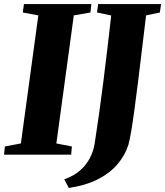

<svg xmlns="http://www.w3.org/2000/svg" viewBox="-34 -763 814 947"><path d="M-14 0 -10 -40.5 69 -55.5 155 -687 78.5 -701.5 84 -743H416.5L412 -701.5L330 -687L244 -55.5L320.5 -40.5L317 0ZM305.5 164 283 121.5Q329.5 105 360.5 78Q391.5 51 409 17.2Q426.5 -16.5 432.5 -52.5Q443.5 -123 454.5 -200.8Q465.5 -278.5 475.8 -360.5Q486 -442.5 495.8 -524.8Q505.5 -607 514.5 -686.5L444.5 -701.5L450 -743H760.5L754.5 -701.5L686.5 -687Q676 -600.5 666 -517Q656 -433.5 646.8 -358.5Q637.5 -283.5 629 -221.5Q620.5 -159.5 613 -114.8Q605.5 -70 599 -48Q581 7 542.2 50.8Q503.5 94.5 444.2 123.5Q385 152.5 305.5 164Z"/></svg>

Font: Merriweather 60pt Black
Style: Italic
Weight: 900
Italic angle: -7.8°
Version: Version 2.101